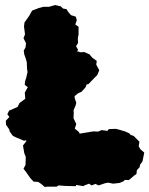

<svg xmlns="http://www.w3.org/2000/svg" viewBox="-20 -713 591 760"><path d="M75 -156 46 -168 31 -175 18 -193 17 -200 4 -219 3 -235 17 -250 9 -261 16 -275 50 -290 57 -305 80 -322 79 -336 78 -346 90 -368 78 -377 79 -390 84 -406 89 -428 87 -441 86 -467 82 -481 76 -498 74 -513 81 -525 83 -542 73 -562 79 -577 75 -608 77 -624 96 -651 107 -671 133 -681 151 -686H174L198 -693L220 -688L230 -679L243 -677L250 -666L261 -653L280 -647L284 -633L278 -616L291 -607V-577L288 -561L289 -543L281 -530L289 -516L284 -507L288 -510L298 -506L314 -507L334 -498L346 -484L363 -472L361 -457L373 -435L365 -416L352 -403L330 -380L323 -379L319 -368L303 -350L288 -343L276 -333L275 -329L276 -324L282 -306L279 -295L271 -276L272 -269L271 -245L282 -222L276 -204L293 -190L295 -184L332 -190L350 -193L368 -192L382 -198L405 -195L411 -202L439 -203L461 -197L477 -192L492 -185L497 -179L509 -175L532 -152L529 -134L536 -122L551 -109L544 -74L535 -62L532 -50L522 -40L520 -24L511 -18L490 0L474 -1L470 4L454 11L428 14L408 10L397 12L370 21L358 15L342 21L333 14L314 21L310 24L282 19L280 24L238 23L212 21L204 26H166L157 27L143 15L131 7L113 6L100 -8L84 -31L73 -45L81 -60L82 -92L76 -107L71 -137L84 -154V-158Z"/></svg>

Font: Winky Rough Black
Style: Regular
Weight: 900
Designer: Simon Atzbach
Foundry: typofactur
Version: Version 1.206; ttfautohint (v1.8.4.7-5d5b)